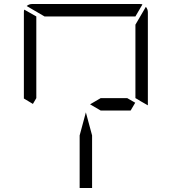

<svg xmlns="http://www.w3.org/2000/svg" viewBox="-20 -1020 856 957"><path d="M482 -531H614L654 -508L631 -469H482L429 -500ZM439 -345V-83H377V-345L408 -460ZM144 -502 99 -529V-959Q99 -968 101 -972L161 -938V-928V-918V-866V-735V-548V-531ZM202 -938 113 -990Q125 -1000 140 -1000H408H676Q686 -1000 690 -998L655 -938H625H439H377ZM717 -959V-500V-495L682 -515L664 -526L655 -531V-550V-735V-866V-897L707 -986Q717 -974 717 -959Z"/></svg>

Font: DSEG14 Modern
Style: Light
Weight: 300
Designer: Keshikan(Twitter:@keshinomi_88pro)
Version: Version 0.46